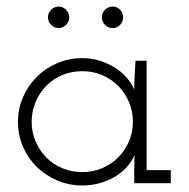

<svg xmlns="http://www.w3.org/2000/svg" viewBox="-20 -561 578 588"><path d="M35 -188Q35 -228 50.5 -263.5Q66 -299 92.5 -325.5Q119 -352 155 -367.5Q191 -383 232 -383Q261 -383 287 -374.5Q313 -366 334 -352.5Q355 -339 369.5 -321.5Q384 -304 391 -287Q391 -309 392.5 -331Q394 -353 395 -375H429V-40H503V0H391V-40Q391 -52 391.5 -63.5Q392 -75 392 -86Q385 -69 370.5 -52Q356 -35 335.5 -22Q315 -9 288.5 -1Q262 7 232 7Q191 7 155 -8.5Q119 -24 92.5 -50Q66 -76 50.5 -111.5Q35 -147 35 -188ZM77 -188Q77 -156 89 -128Q101 -100 121.5 -79Q142 -58 170.5 -46Q199 -34 232 -34Q265 -34 293 -46Q321 -58 342 -79Q363 -100 375 -128Q387 -156 387 -188Q387 -220 375 -248.5Q363 -277 342 -298Q321 -319 293 -331Q265 -343 232 -343Q199 -343 170.5 -331Q142 -319 121.5 -298Q101 -277 89 -248.5Q77 -220 77 -188ZM292 -508Q292 -522 302 -531.5Q312 -541 325 -541Q338 -541 347.5 -531.5Q357 -522 357 -508Q357 -494 347.5 -484.5Q338 -475 325 -475Q312 -475 302 -484.5Q292 -494 292 -508ZM127 -508Q127 -522 137 -531.5Q147 -541 160 -541Q172 -541 182 -531.5Q192 -522 192 -508Q192 -494 182 -484.5Q172 -475 160 -475Q147 -475 137 -484.5Q127 -494 127 -508Z"/></svg>

Font: Josefin Slab
Style: Regular
Weight: 400
Designer: Santiago Orozco
Foundry: Typemade
Version: Version 1.000